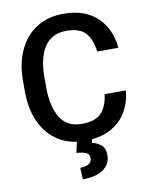

<svg xmlns="http://www.w3.org/2000/svg" viewBox="-100 -794 853 1088"><g transform="rotate(-10 326.5 -249.5)"><path d="M492.2 -231.4H614.3Q608.4 -161.6 575.2 -106.9Q542 -52.2 482.2 -21.2Q422.4 9.8 335.9 9.8Q248 9.8 183.8 -31.5Q119.6 -72.8 84.7 -148.2Q49.8 -223.6 49.8 -325.7V-384.8Q49.8 -487.3 85.4 -562.7Q121.1 -638.2 186.3 -679.4Q251.5 -720.7 340.3 -720.7Q425.3 -720.7 483.9 -689.5Q542.5 -658.2 575.2 -603Q607.9 -547.9 614.7 -476.6H492.7Q485.4 -545.4 451.4 -584Q417.5 -622.6 340.3 -622.6Q257.3 -622.6 215.1 -560.8Q172.9 -499 172.9 -385.7V-325.7Q172.9 -218.3 211.7 -153.1Q250.5 -87.9 335.9 -87.9Q414.6 -87.9 449.2 -125Q483.9 -162.1 492.2 -231.4ZM292 1H379.4L373.5 28.3Q401.4 33.2 424.6 52Q447.8 70.8 447.8 112.8Q447.8 161.6 407 191.9Q366.2 222.2 287.1 222.2L283.7 155.8Q312 155.8 331.5 145.5Q351.1 135.3 351.1 111.3Q351.1 88.9 333.5 80.3Q315.9 71.8 276.9 68.8Z"/></g></svg>

Font: Vazirmatn RD FD Medium
Style: Regular
Weight: 500
Designer: Saber Rastikerdar
Foundry: Saber Rastikerdar
Version: Version 33.003